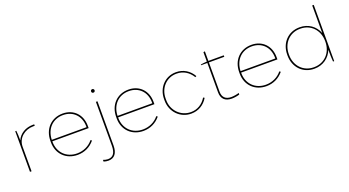

<svg xmlns="http://www.w3.org/2000/svg" viewBox="-59 -1417 4204 2310"><g transform="rotate(-20 2042.5 -261.5)"><path d="M95 0H115V-315C115 -425 209 -501 317 -501C320 -501 335 -501 338 -501V-520H320C228 -520 148 -473 115 -396C115 -445 113 -493 109 -520H95Z M705 5H706C792 5 869 -31 925 -99L910 -110C861 -49 787 -14 706 -14H705C569 -14 473 -110 473 -247V-253H938V-283C938 -426 842 -525 703 -525H702C556 -525 453 -418 453 -265V-245C453 -99 558 5 705 5ZM473 -272C477 -412 569 -506 700 -506H701C830 -506 918 -415 918 -283V-272Z M1139 -634C1151 -634 1161 -643 1161 -657C1161 -669 1151 -679 1139 -679C1125 -679 1116 -669 1116 -657C1116 -643 1125 -634 1139 -634ZM1030 197C1106 197 1148 144 1148 46V-520H1128V41C1128 133 1096 178 1030 178C1010 178 989 173 969 165V187C988 194 1010 197 1030 197Z M1547 5H1548C1634 5 1711 -31 1767 -99L1752 -110C1703 -49 1629 -14 1548 -14H1547C1411 -14 1315 -110 1315 -247V-253H1780V-283C1780 -426 1684 -525 1545 -525H1544C1398 -525 1295 -418 1295 -265V-245C1295 -99 1400 5 1547 5ZM1315 -272C1319 -412 1411 -506 1542 -506H1543C1672 -506 1760 -415 1760 -283V-272Z M2157 6H2161C2251 6 2328 -40 2374 -118L2358 -128C2313 -54 2245 -13 2164 -13H2160C2033 -13 1930 -117 1930 -250V-270C1930 -406 2026 -507 2153 -507H2157C2238 -507 2309 -465 2354 -390L2370 -398C2325 -478 2246 -526 2156 -526H2152C2014 -526 1910 -416 1910 -270V-250C1910 -106 2020 6 2157 6Z M2679 3C2712 3 2754 -4 2779 -13V-33C2753 -24 2709 -17 2679 -17C2607 -17 2568 -55 2568 -126V-501H2765V-520H2568V-643L2548 -639V-519C2520 -517 2484 -514 2468 -510V-501H2548V-125C2548 -42 2594 3 2679 3Z M3122 5H3123C3209 5 3286 -31 3342 -99L3327 -110C3278 -49 3204 -14 3123 -14H3122C2986 -14 2890 -110 2890 -247V-253H3355V-283C3355 -426 3259 -525 3120 -525H3119C2973 -525 2870 -418 2870 -265V-245C2870 -99 2975 5 3122 5ZM2890 -272C2894 -412 2986 -506 3117 -506H3118C3247 -506 3335 -415 3335 -283V-272Z M3734 5H3738C3847 5 3934 -58 3970 -153V-135C3970 -85 3972 -31 3975 0H3990V-720H3970V-367C3934 -462 3847 -525 3738 -525H3734C3590 -525 3485 -416 3485 -266V-254C3485 -104 3590 5 3734 5ZM3734 -14C3602 -14 3505 -116 3505 -256V-264C3505 -404 3602 -506 3734 -506H3740C3873 -506 3970 -404 3970 -264V-256C3970 -116 3873 -14 3740 -14Z"/></g></svg>

Font: Fixel Display Thin
Style: Regular
Weight: 100
Designer: AlfaBravo + MacPaw
Foundry: Kyrylo Tkachov, Marchela Mozhyna, Serhii Makarenko, Maria Weinstein, Zakhar Kryvoshyya
Version: Version 1.211